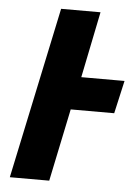

<svg xmlns="http://www.w3.org/2000/svg" viewBox="-52 -755 577 796"><g transform="rotate(5 236.5 -357.0)"><path d="M19 0 170 -714H334L278 -439H458L427 -302H246L183 0Z"/></g></svg>

Font: Noto Sans Display Extra
Style: Italic
Weight: 800
Italic angle: -12°
Designer: Monotype Design Team
Foundry: Monotype Imaging Inc.
Version: Version 1.900